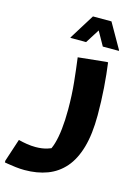

<svg xmlns="http://www.w3.org/2000/svg" viewBox="-186 -791 809 1127"><g transform="rotate(15 219.0 -227.5)"><path d="M1.6 98Q27.6 104.4 53.9 108.6Q80.1 112.8 106 112.8Q145.6 112.8 177.1 103Q208.6 93.2 224.3 82.9L182.8 123.7Q200.4 99 211.7 60.6Q223.1 22.3 228.9 -30.4Q234.8 -83.1 234.8 -149.6Q234.8 -236.2 226.8 -313.6Q218.9 -391 209.5 -460.2L378.7 -477.8H389.5Q398.9 -409.6 404.9 -328Q410.8 -246.3 410.8 -162Q410.8 -46.5 387.7 33.9Q364.6 114.2 321.3 164Q277.9 213.8 216.7 236.9Q155.4 260 78.4 260Q52.4 260 23.9 256.6Q-4.6 253.2 -24.1 249.8Q-43.6 246.4 -43.6 246.4V235.6ZM335.6 -559.1 287.8 -644.2 234 -559.1H139.2V-563.1L234 -715.1H346.4L433.2 -563.1V-559.1Z"/></g></svg>

Font: Kufam
Style: Italic
Weight: 400
Italic angle: -11°
Designer: Artur Schmal
Foundry: Original Type
Version: Version 1.301; ttfautohint (v1.8.3)